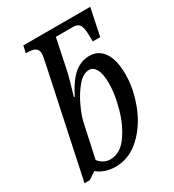

<svg xmlns="http://www.w3.org/2000/svg" viewBox="-186 -864 883 977"><g transform="rotate(-30 256.0 -375.0)"><path d="M98 -26 55 3H24L156 -618Q166 -666 166 -675Q166 -700 150.5 -709.5Q135 -719 106 -719H96L105 -760H498L465 -601H421V-620Q421 -660 416 -680Q411 -700 400.5 -707.5Q390 -715 369 -715H270L233 -537Q223 -491 196 -403H201Q236 -474 276 -510Q316 -546 369 -546Q422 -546 452 -501.5Q482 -457 482 -374Q482 -289 447.5 -199Q413 -109 349 -49.5Q285 10 203 10Q171 10 142.5 -0.5Q114 -11 98 -26ZM386 -375Q386 -431 371 -458Q356 -485 332 -485Q296 -485 263 -445.5Q230 -406 206 -354.5Q182 -303 175 -269L132 -71Q144 -55 161.5 -45.5Q179 -36 200 -36Q257 -36 299 -93.5Q341 -151 363.5 -231.5Q386 -312 386 -375Z"/></g></svg>

Font: Noto Serif Narrow
Style: Italic
Weight: 400
Width: 4
Italic angle: -12°
Designer: Monotype Design Team
Foundry: Monotype Imaging Inc.
Version: Version 1.001